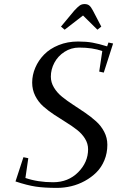

<svg xmlns="http://www.w3.org/2000/svg" viewBox="-20 -916 576 944"><path d="M56.2 -23.9 95.2 -143.1 119.1 -138.2 105 -41Q166 -20 241.2 -20Q315.4 -20 364.3 -69.1Q413.1 -118.2 413.1 -182.1Q413.1 -210 397.9 -234.4Q382.8 -258.8 358.6 -277.6Q334.5 -296.4 305.2 -314.5Q275.9 -332.5 246.3 -352.1Q216.8 -371.6 192.6 -393.1Q168.5 -414.6 153.3 -444.6Q138.2 -474.6 138.2 -509.8Q138.2 -547.4 153.6 -583.3Q168.9 -619.1 197 -647.9Q225.1 -676.8 268.6 -694.3Q312 -711.9 363.8 -711.9Q404.3 -711.9 435.1 -706.3Q465.8 -700.7 506.8 -688L513.2 -707L536.1 -702.1L490.2 -559.1L467.8 -564L482.9 -665Q435.5 -682.1 369.1 -682.1Q329.6 -682.1 297.1 -661.1Q264.6 -640.1 247.3 -607.4Q230 -574.7 230 -539.1Q230 -510.7 245.4 -485.4Q260.7 -460 285.2 -440.2Q309.6 -420.4 339.4 -401.1Q369.1 -381.8 398.7 -361.6Q428.2 -341.3 452.6 -319.3Q477.1 -297.4 492.4 -267.8Q507.8 -238.3 507.8 -204.1Q507.8 -163.1 493.2 -127.9Q478.5 -92.8 453.9 -68.4Q429.2 -43.9 397.2 -26.4Q365.2 -8.8 330.3 -0.5Q295.4 7.8 259.8 7.8Q198.2 7.8 155.8 1.5Q113.3 -4.9 56.2 -23.9ZM279.8 -785.2 345.2 -863.8Q362.8 -882.8 372.6 -889.4Q382.3 -896 396 -896Q410.2 -896 418.9 -888.9Q427.7 -881.8 437 -863.8L478 -785.2L459 -770L388.2 -839.8L297.9 -770Z"/></svg>

Font: Dehuti
Style: Bold-Italic
Weight: 700
Version: Version 1.2